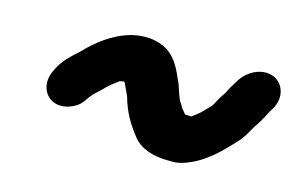

<svg xmlns="http://www.w3.org/2000/svg" viewBox="-56 -570 897 586"><g transform="rotate(15 392.5 -277.0)"><path d="M314.2 -301.5C314.5 -301.5 314.1 -301.5 314.8 -301.5C316.4 -299.3 318.9 -293.6 320.5 -290.1L330.3 -269.1C331.6 -266.3 332.5 -264.8 334.6 -259.3C346.5 -214.6 368.3 -178.7 394.3 -146.2C417.5 -117.2 456.2 -103.5 509.7 -103.5H521.7C538.2 -103.5 556.8 -108.7 576.1 -117.8C612.7 -133.6 648.2 -164.3 674.4 -192.4C692.4 -210.5 710.7 -228.1 725.1 -256.9L733.5 -270.9C747 -290.3 754.7 -304.2 766 -326.8L773.1 -338.3C799.7 -383.2 778.7 -423.1 750.7 -434.7C709 -452 664.3 -423.1 646.8 -392.6L639.5 -380.9C631.6 -368.3 626.4 -359.6 620.4 -346.4L612.7 -335.4C604.9 -323.6 599.8 -311 592.2 -299.7L575.5 -282.6C563.7 -270.2 554.9 -262.4 539 -251.5C537.1 -251.5 530.7 -252.5 525.4 -252.5H520.1C519.7 -252.8 518.9 -253.3 516.9 -255.8C509.9 -264.6 505.6 -268.9 500.7 -278.3C500.5 -278.7 500.1 -279.4 499.7 -279.8C486.2 -296.7 482.3 -328.9 468.2 -355.1C452.3 -392.3 431.1 -432.2 380 -445.1C354 -452.6 322.3 -450.8 297.2 -444C242.4 -429.2 196.6 -392.8 162.2 -356.5C154.1 -348 144.4 -341.4 131.3 -327.4C112.8 -309 103.4 -293 94.4 -273C67.8 -212.6 119 -155 187.5 -191.2C211.5 -203.9 214.2 -219 230.4 -236.7C241.6 -249 249.4 -253.7 265 -270.5C272 -277.4 284.9 -287.8 294.9 -295.3C298.2 -297.7 300.3 -299.2 300.7 -299.4C300.7 -299.4 300.9 -299.5 301.8 -299.5C306.4 -299.5 308.2 -301.5 314.2 -301.5Z"/></g></svg>

Font: Smoothie
Style: SeBdIt
Weight: 600
Foundry: Cannot Into Space Fonts
Version: Version 0.8